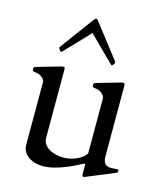

<svg xmlns="http://www.w3.org/2000/svg" viewBox="-109 -792 766 891"><g transform="rotate(15 274.0 -346.5)"><path d="M44.4 -394.5Q41 -395.5 36.9 -395.8Q32.7 -396 28.8 -396.7Q24.9 -397.5 22.2 -399.7Q19.5 -401.9 19.5 -407.2Q19.5 -411.6 21 -415Q22.5 -418.5 28.8 -420.4L140.6 -452.6Q144 -453.6 147.5 -454.1Q150.9 -454.6 153.8 -454.6Q161.1 -454.6 161.1 -444.3V-116.7Q161.1 -99.1 169.7 -86.2Q178.2 -73.2 192.1 -64.7Q206.1 -56.2 224.6 -51.8Q243.2 -47.4 262.7 -47.4Q278.3 -47.4 293.9 -51Q309.6 -54.7 323.7 -60.8Q337.9 -66.9 349.4 -75.7Q360.8 -84.5 368.2 -95.2V-359.4Q366.7 -372.6 355.7 -382.1Q344.7 -391.6 332.5 -394.5Q329.1 -395.5 325 -395.8Q320.8 -396 316.9 -396.7Q313 -397.5 310.3 -399.7Q307.6 -401.9 307.6 -407.2Q307.6 -411.6 309.1 -415Q310.5 -418.5 316.9 -420.4L428.7 -452.6Q432.1 -453.6 435.5 -454.1Q439 -454.6 441.9 -454.6Q445.3 -454.6 447.3 -452.1Q449.2 -449.7 449.2 -442.9V-96.2Q451.7 -75.7 460.7 -66.9Q469.7 -58.1 490.7 -58.1L519 -60.1Q522.9 -60.1 523.7 -56.4Q524.4 -52.7 524.4 -49.8Q524.4 -48.3 522.9 -46.4Q521.5 -44.4 515.6 -42L385.7 11.7Q384.8 12.7 380.6 13.9Q376.5 15.1 375.5 15.1Q370.1 15.1 369.1 10Q368.2 4.9 368.2 1V-43Q367.2 -45.4 366.9 -45.7Q366.7 -45.9 365.7 -45.9Q364.3 -45.9 363 -45.2Q361.8 -44.4 358.9 -43.5Q342.3 -34.7 320.8 -24.2Q299.3 -13.7 275.9 -4.9Q252.4 3.9 227.5 9.8Q202.6 15.6 178.2 15.6Q164.1 15.6 147.2 12Q130.4 8.3 115.2 -0.7Q100.1 -9.8 90.1 -24.7Q80.1 -39.6 80.1 -61.5V-359.4Q80.1 -372.6 68.4 -382.1Q56.6 -391.6 44.4 -394.5ZM253.4 -630.4Q252 -631.8 248 -636.2Q244.1 -640.6 243.2 -640.6Q242.2 -640.6 238.5 -636.2Q234.9 -631.8 233.4 -630.4L128.9 -521Q127.9 -520 126.5 -519.5Q125 -519 124 -519Q122.6 -519 120.6 -521Q118.7 -522.9 116.7 -525.6Q114.7 -528.3 113.3 -530.8Q111.8 -533.2 111.8 -534.7Q111.8 -537.1 115.2 -542L231.4 -699.7Q234.4 -702.6 237.5 -706.1Q240.7 -709.5 243.2 -709.5Q245.6 -709.5 249.3 -706.1Q252.9 -702.6 255.9 -698.7L377 -542Q380.4 -536.6 380.4 -534.7Q380.4 -533.2 378.9 -530.8Q377.4 -528.3 375.5 -525.6Q373.5 -522.9 371.6 -521Q369.6 -519 368.2 -519Q366.2 -519 364.3 -521Z"/></g></svg>

Font: Kurinto Book Core
Style: Regular
Weight: 400
Designer: Kurinto was developed by Clint Goss from a range of fonts that are compatible with the SIL Open Font License Version 1.1
Foundry: Clinton F. Goss
Version: Version 2.196; July 25, 2020